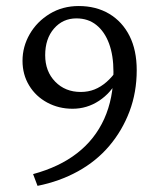

<svg xmlns="http://www.w3.org/2000/svg" viewBox="-20 -602 538 637"><path d="M371.1 -338.9Q348.6 -293.9 308.6 -267.6Q268.6 -241.2 220.7 -241.2Q174.8 -241.2 136.7 -261.7Q98.6 -282.2 76.7 -318.4Q54.7 -354.5 54.7 -400.4Q54.7 -447.3 78.6 -488.8Q102.5 -530.3 145 -556.2Q187.5 -582 241.2 -582Q298.8 -582 342.3 -556.2Q385.7 -530.3 409.7 -482.9Q433.6 -435.5 433.6 -369.1Q433.6 -295.9 409.7 -232.4Q385.7 -168.9 342.8 -118.2Q299.8 -67.4 238.8 -33.7Q177.7 0 104.5 14.6L89.8 -24.4Q176.8 -47.9 235.8 -93.8Q294.9 -139.6 325.7 -207.5Q356.4 -275.4 356.4 -363.3Q356.4 -418 341.8 -457.5Q327.1 -497.1 299.8 -519Q272.5 -541 233.4 -541Q188.5 -541 159.2 -507.3Q129.9 -473.6 129.9 -418.9Q129.9 -365.2 163.1 -331.1Q196.3 -296.9 248 -296.9Q272.5 -296.9 293.5 -305.2Q314.5 -313.5 333.5 -330.1Q352.5 -346.7 368.2 -370.1Z"/></svg>

Font: Crimson Pro ExtraLight Light
Style: Regular
Weight: 300
Version: Version 1.002